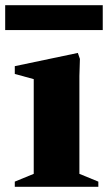

<svg xmlns="http://www.w3.org/2000/svg" viewBox="-34 -720 422 740"><path d="M23 0V-20L96 -50V-415L23 -435V-465L266 -516L274 -493L272 -427V-50L345 -20V0ZM-14 -604V-700H362V-604Z"/></svg>

Font: Wittgenstein Black
Style: Regular
Weight: 900
Designer: Jörg Drees
Foundry: Jörg Drees
Version: Version 1.303; ttfautohint (v1.8.4.7-5d5b)